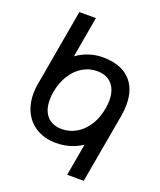

<svg xmlns="http://www.w3.org/2000/svg" viewBox="-163 -879 926 1110"><g transform="rotate(20 300.0 -324.0)"><path d="M41.5 -245.5Q41.5 -278 47 -307.5L49.5 -319.5L130 -778.5H232L188 -527.5Q223 -552.5 263.5 -566Q304 -579.5 348 -579.5Q455 -579.5 512.2 -524.5Q569.5 -469.5 569.5 -368Q569.5 -334.5 562.5 -293.5L560 -280L487.5 129.5H385.5L420.5 -68Q385.5 -45 345.2 -33Q305 -21 262 -21Q195 -21 145 -49Q95 -77 68.2 -127.8Q41.5 -178.5 41.5 -245.5ZM458.5 -284.5 461.5 -300.5H462L463.5 -307.5Q468 -334 468 -357Q468 -421 435.8 -457Q403.5 -493 345 -493Q296 -493 255 -468.2Q214 -443.5 185.8 -398.2Q157.5 -353 147 -293.5Q142.5 -266.5 142.5 -243Q142.5 -179.5 174.5 -143.8Q206.5 -108 265 -108Q310.5 -108 349.8 -129.8Q389 -151.5 417.2 -191.2Q445.5 -231 458.5 -284.5Z"/></g></svg>

Font: JuliaMono Medium
Style: Italic
Weight: 500
Italic angle: -9°
Monospace: yes
Designer: cormullion
Foundry: corm
Version: Version 0.054; ttfautohint (v1.8.4)